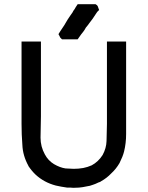

<svg xmlns="http://www.w3.org/2000/svg" viewBox="-20 -897 701 909"><path d="M362.3 -877H366.2H369.1H377.9H386.7H395.5H404.3H414.1H424.8H432.6L439.5 -872.1Q443.4 -868.2 445.3 -860.4L449.2 -849.6L440.4 -840.8Q439.5 -839.8 434.1 -831.5Q428.7 -823.2 418.9 -808.6Q413.1 -801.8 403.8 -788.6Q394.5 -775.4 386.7 -766.6Q379.9 -753.9 375 -748L364.3 -734.4Q359.4 -726.6 347.7 -710.9H337.9H335.9H334H324.2H314.5H307.6H299.8H290H281.2H273.4L267.6 -716.8Q263.7 -719.7 262.7 -724.6L256.8 -735.4Q263.7 -746.1 266.6 -751Q275.4 -763.7 284.2 -777.3L299.8 -803.7L311.5 -821.3L323.2 -837.9Q327.1 -846.7 333 -853.5Q336.9 -861.3 347.7 -877H358.4H360.4ZM173.8 -346.7 171.9 -245.1Q171.9 -203.1 192.4 -166Q208 -136.7 235.4 -120.1Q263.7 -103.5 290 -99.6Q318.4 -97.7 329.1 -97.7Q351.6 -97.7 374 -101.6Q394.5 -105.5 414.1 -114.3Q445.3 -130.9 465.8 -163.1Q483.4 -195.3 484.4 -229.5Q485.4 -269.5 486.3 -310.5V-700.2H503.9H506.8H509.8H519.5H529.3H536.1H543H550.8H559.6H577.1V-262.7Q577.1 -218.8 567.4 -179.7Q561.5 -156.2 545.9 -125Q529.3 -96.7 506.8 -76.2Q485.4 -53.7 459 -39.1Q455.1 -35.2 446.3 -33.2Q430.7 -25.4 420.9 -22.5Q402.3 -15.6 395.5 -15.6Q369.1 -9.8 353.5 -8.8Q335 -7.8 327.1 -7.8Q319.3 -7.8 313.5 -8.8H298.8H297.9Q269.5 -12.7 244.1 -18.6Q188.5 -33.2 148.4 -70.3Q129.9 -87.9 114.3 -111.3V-112.3Q87.9 -160.2 85.9 -210.9Q82 -259.8 82 -310.5V-700.2H100.6H103.5H106.4H116.2H125H131.8H139.6H147.5H155.3H173.8Z"/></svg>

Font: LeFont
Style: Default
Weight: 400
Designer: Leryon MEDIA
Version: Version 1.0